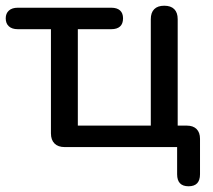

<svg xmlns="http://www.w3.org/2000/svg" viewBox="-22 -514 745 671"><path d="M597 95V0H204Q181 0 168.5 -12.5Q156 -25 156 -48V-412H40Q20 -412 9 -422Q-2 -432 -2 -450Q-2 -467 9 -477Q20 -487 40 -487H367Q387 -487 397.5 -477.5Q408 -468 408 -450Q408 -431 397.5 -421.5Q387 -412 367 -412H250V-75H505V-447Q505 -470 517 -482Q529 -494 552 -494Q575 -494 587 -482Q599 -470 599 -447V-75H631Q653 -75 665 -63Q677 -51 677 -29V95Q677 137 637 137Q597 137 597 95Z"/></svg>

Font: SN Pro
Style: Regular
Weight: 400
Designer: Tobias Whetton
Foundry: Supernotes
Version: Version 1.003